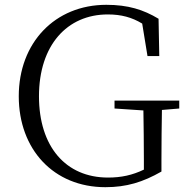

<svg xmlns="http://www.w3.org/2000/svg" viewBox="-20 -763 778 798"><path d="M725 -345H456V-312L576 -304C577 -237 578 -168 578 -99V-58C530 -35 484 -25 429 -25C253 -25 142 -154 142 -363C142 -575 259 -703 428 -703C484 -703 528 -691 571 -665L593 -530H642L639 -685C576 -723 512 -743 422 -743C208 -743 58 -585 58 -363C58 -142 203 15 418 15C506 15 574 -6 651 -50V-99C651 -175 652 -242 653 -306L725 -312Z"/></svg>

Font: Noto Serif CJK JP Light
Style: Regular
Weight: 300
Designer: Ryoko NISHIZUKA 西塚涼子 (kana & ideographs); Frank Grießhammer (Latin, Greek & Cyrillic); Wenlong ZHANG 张文龙 (bopomofo); San
Foundry: Adobe Systems Incorporated
Version: Version 1.001;PS 1.001;hotconv 16.6.54;makeotf.lib2.5.65590